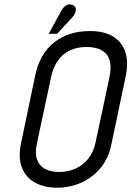

<svg xmlns="http://www.w3.org/2000/svg" viewBox="-20 -860 610 891"><path d="M143 -508 77 -192Q64 -127 82 -81.5Q100 -36 142.5 -12.5Q185 11 244 11Q306 11 358.5 -13Q411 -37 447 -81Q483 -125 496 -186L563 -504Q584 -602 540.5 -659Q497 -716 397 -716Q298 -716 231 -663Q164 -610 143 -508ZM151 -193 217 -502Q227 -549 249.5 -580Q272 -611 305.5 -626.5Q339 -642 381 -642Q426 -642 453 -626Q480 -610 489 -579.5Q498 -549 488 -502L423 -197Q414 -154 389.5 -123.5Q365 -93 330 -77.5Q295 -62 254 -62Q214 -62 187.5 -77Q161 -92 151.5 -121Q142 -150 151 -193ZM316 -780Q325 -790 329 -800.5Q333 -811 331.5 -820Q330 -829 321 -835Q311 -841 300 -839.5Q289 -838 280.5 -830.5Q272 -823 266 -813L206 -703H245Z"/></svg>

Font: Advent Pro Medium
Style: Italic
Weight: 500
Italic angle: -12°
Version: Version 3.000